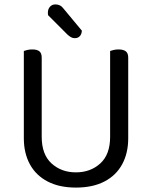

<svg xmlns="http://www.w3.org/2000/svg" viewBox="-20 -837 689 870"><path d="M324 13Q249 13 196 -14.5Q143 -42 115.5 -92.5Q88 -143 88 -210V-292H169V-217Q169 -137 213.5 -96.5Q258 -56 324 -56Q390 -56 434.5 -96.5Q479 -137 479 -217V-292H561V-210Q561 -143 533.5 -92.5Q506 -42 453 -14.5Q400 13 324 13ZM169 -251H88V-606Q93 -608 103.5 -610.5Q114 -613 126 -613Q148 -613 158.5 -604.5Q169 -596 169 -576ZM561 -251H479V-606Q484 -608 494.5 -610.5Q505 -613 517 -613Q539 -613 550 -604.5Q561 -596 561 -576ZM286 -680 198 -768Q197 -772 197 -775Q197 -778 197 -780Q197 -796 206.5 -806.5Q216 -817 231 -817Q254 -817 267 -799L351 -698Q350 -682 341.5 -673Q333 -664 319 -664Q309 -664 301.5 -668.5Q294 -673 286 -680Z"/></svg>

Font: Baloo Tamma 2
Style: Regular
Weight: 400
Designer: Divya Kowshik, Shuchita Grover and Ek Type
Foundry: Ek Type
Version: Version 1.700